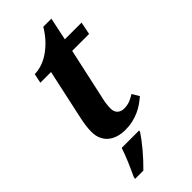

<svg xmlns="http://www.w3.org/2000/svg" viewBox="-277 -709 980 980"><g transform="rotate(-45 213.0 -219.0)"><path d="M270 -71.8Q293.5 -71.8 312.5 -79.6Q331.5 -87.4 348.1 -98.1L371.1 -60.1Q354.5 -45.9 336.2 -33.2Q317.9 -20.5 296.4 -11Q274.9 -1.5 250.2 4.2Q225.6 9.8 196.8 9.8Q169.4 9.8 145.8 2.7Q122.1 -4.4 104.5 -18.8Q86.9 -33.2 76.9 -55.2Q66.9 -77.1 66.9 -106.9Q66.9 -115.7 67.6 -126.5Q68.4 -137.2 69.8 -148.4Q71.3 -159.7 73.2 -170.7Q75.2 -181.6 77.1 -190.9L137.2 -467.8H60.1L70.8 -519Q92.3 -519 117.7 -526.4Q143.1 -533.7 169.7 -550.3Q196.3 -566.9 222.9 -593.8Q249.5 -620.6 272.9 -659.2H331.1L305.2 -536.1H425.8L412.1 -467.8H290L230 -193.8Q224.6 -171.9 222.4 -154.1Q220.2 -136.2 220.2 -122.1Q220.2 -97.2 233.9 -84.5Q247.6 -71.8 270 -71.8ZM57.6 208Q74.2 173.3 90.3 135.3Q106.4 97.2 118.7 61H244.6L241.7 70.8Q231.4 86.4 217 105.5Q202.6 124.5 185.8 144.5Q168.9 164.6 150.6 184.3Q132.3 204.1 114.7 221.2H54.7Z"/></g></svg>

Font: Droid Serif
Style: Bold Italic
Weight: 700
Italic angle: -12°
Designer: Monotype Design team
Foundry: Monotype Imaging Inc.
Version: Version 1.03